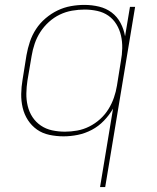

<svg xmlns="http://www.w3.org/2000/svg" viewBox="-20 -548 640 783"><path d="M388 215 441 -105Q426 -79 404 -56Q382 -33 354.5 -18.5Q327 -4 297.5 2Q268 8 239 8Q210 8 181.5 2Q153 -4 131 -19.5Q109 -35 94 -58Q79 -81 72.5 -108.5Q66 -136 66.5 -165Q67 -194 72 -223L88 -323Q93 -351 102 -378Q111 -405 127 -429.5Q143 -454 166 -473.5Q189 -493 215 -505.5Q241 -518 269 -523Q297 -528 324 -528Q355 -528 384 -521Q413 -514 435.5 -497Q458 -480 471.5 -454.5Q485 -429 490 -400L510 -520H531L409 215ZM245 -11Q269 -11 294.5 -15.5Q320 -20 344 -32Q368 -44 388 -62Q408 -80 422 -102.5Q436 -125 444.5 -149.5Q453 -174 457 -199L473 -299Q478 -325 478.5 -351.5Q479 -378 473.5 -402.5Q468 -427 455 -448.5Q442 -470 422 -484Q402 -498 376.5 -503.5Q351 -509 325 -509Q300 -509 274 -504.5Q248 -500 224 -488.5Q200 -477 179.5 -458.5Q159 -440 144.5 -417.5Q130 -395 121.5 -370Q113 -345 109 -320L92 -220Q88 -194 87.5 -167.5Q87 -141 93 -116Q99 -91 112.5 -70.5Q126 -50 146.5 -36Q167 -22 192.5 -16.5Q218 -11 245 -11Z"/></svg>

Font: Iosevka SS04 Th Ex Obl
Style: Regular
Weight: 100
Width: 7
Italic angle: -9°
Monospace: yes
Designer: Belleve Invis
Foundry: Belleve Invis
Version: Version 19.0.0; ttfautohint (v1.8.4)